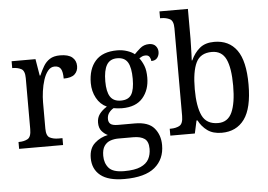

<svg xmlns="http://www.w3.org/2000/svg" viewBox="-62 -845 1632 1170"><g transform="rotate(-5 753.5 -260.5)"><path d="M29 0V-42H32Q63 -42 85 -54Q107 -66 107 -114V-426Q107 -471 85 -482.5Q63 -494 33 -494H30V-536H176L193 -434H197Q210 -464 225 -489.5Q240 -515 264 -530.5Q288 -546 327 -546Q377 -546 401 -526Q425 -506 425 -472Q425 -441 404.5 -422Q384 -403 337 -403Q337 -444 326 -462.5Q315 -481 288 -481Q264 -481 247 -460Q230 -439 219.5 -406.5Q209 -374 204 -337.5Q199 -301 199 -270V-109Q199 -64 221 -53Q243 -42 273 -42H298V0Z M653 239Q555 239 507 200.5Q459 162 459 94Q459 35 494 3.5Q529 -28 575 -37Q555 -46 538.5 -65Q522 -84 522 -117Q522 -147 538 -169Q554 -191 584 -210Q544 -228 521.5 -269.5Q499 -311 499 -361Q499 -447 543 -496.5Q587 -546 676 -546Q709 -546 738 -536Q767 -526 782 -513Q795 -527 818 -547Q841 -567 873 -567Q900 -567 913.5 -551.5Q927 -536 927 -515Q927 -494 915 -478.5Q903 -463 878 -463Q878 -476 870.5 -488Q863 -500 846 -500Q834 -500 825 -496Q816 -492 807 -486Q823 -465 834 -437Q845 -409 845 -365Q845 -290 803 -241Q761 -192 676 -192Q664 -192 649 -193.5Q634 -195 624 -197Q608 -188 596 -172.5Q584 -157 584 -134Q584 -114 596.5 -103.5Q609 -93 643 -93H745Q828 -93 863.5 -51Q899 -9 899 53Q899 139 839 189Q779 239 653 239ZM673 -239Q719 -239 737.5 -269Q756 -299 756 -365Q756 -433 737 -465.5Q718 -498 672 -498Q628 -498 608 -464.5Q588 -431 588 -364Q588 -300 608 -269.5Q628 -239 673 -239ZM655 191Q720 191 756 175Q792 159 806.5 131.5Q821 104 821 69Q821 24 797 7Q773 -10 728 -10H636Q611 -10 588 -2Q565 6 550.5 27Q536 48 536 87Q536 132 561.5 161.5Q587 191 655 191Z M1268 10Q1215 10 1181 -14.5Q1147 -39 1127 -78H1121L1104 0H954V-42H961Q992 -42 1014 -54Q1036 -66 1036 -114V-650Q1036 -695 1013.5 -706.5Q991 -718 961 -718H954V-760H1128V-576Q1128 -558 1127 -532Q1126 -506 1125.5 -482Q1125 -458 1124 -445H1127Q1148 -491 1181.5 -518.5Q1215 -546 1270 -546Q1360 -546 1408 -479.5Q1456 -413 1456 -269Q1456 -124 1407 -57Q1358 10 1268 10ZM1251 -51Q1311 -51 1336.5 -107.5Q1362 -164 1362 -270Q1362 -379 1336.5 -432.5Q1311 -486 1250 -486Q1180 -486 1153.5 -431.5Q1127 -377 1127 -269Q1127 -163 1153.5 -107Q1180 -51 1251 -51Z"/></g></svg>

Font: Noto Serif Khmer SemiCondensed
Style: Regular
Weight: 400
Width: 4
Designer: Danh Hong and the Monotype Design Team
Foundry: Monotype Imaging Inc.
Version: Version 2.004; ttfautohint (v1.8.4.7-5d5b)